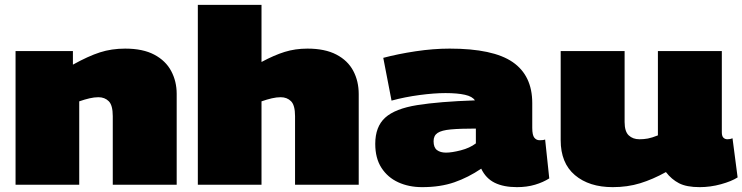

<svg xmlns="http://www.w3.org/2000/svg" viewBox="-20 -760 3055 790"><path d="M44 0V-550H280V-494Q343 -529 391 -544.5Q439 -560 495 -560Q568 -560 615 -535Q662 -510 684.5 -467.5Q707 -425 707 -374V0H444V-282Q444 -327 427.5 -343.5Q411 -360 385 -360Q368 -360 348.5 -355.5Q329 -351 306 -343V0Z M794 0V-740H1056V-505Q1108 -533 1151.5 -546.5Q1195 -560 1245 -560Q1317 -560 1364 -535.5Q1411 -511 1433.5 -468.5Q1456 -426 1456 -373V0H1194V-282Q1194 -327 1177.5 -343.5Q1161 -360 1135 -360Q1118 -360 1098.5 -355.5Q1079 -351 1056 -343V0Z M1524 -168Q1524 -239 1565 -276Q1606 -313 1696.5 -327.5Q1787 -342 1934 -347Q1924 -363 1893 -370Q1862 -377 1813 -377Q1767 -377 1706.5 -369Q1646 -361 1591 -346L1557 -522Q1617 -538 1690 -549Q1763 -560 1830 -560Q2009 -560 2089.5 -504.5Q2170 -449 2170 -336V-234Q2170 -204 2178.5 -193.5Q2187 -183 2200 -183Q2205 -183 2211.5 -183.5Q2218 -184 2223 -186L2240 -26Q2215 -10 2181.5 0Q2148 10 2107 10Q2052 10 2015.5 -8Q1979 -26 1960 -66Q1907 -30 1849.5 -10Q1792 10 1717 10Q1662 10 1618.5 -10Q1575 -30 1549.5 -69.5Q1524 -109 1524 -168ZM1764 -179Q1764 -153 1778 -142.5Q1792 -132 1815 -132Q1839 -132 1876 -141.5Q1913 -151 1938 -170V-231Q1873 -231 1835 -227.5Q1797 -224 1780.5 -213Q1764 -202 1764 -179Z M2501 10Q2404 10 2345.5 -39.5Q2287 -89 2287 -183V-550H2550V-258Q2550 -219 2567 -203Q2584 -187 2611 -187Q2629 -187 2645.5 -190Q2662 -193 2687 -203V-550H2950V-216Q2950 -200 2956.5 -193.5Q2963 -187 2973 -187Q2985 -187 2994 -191L3015 -30Q2990 -14 2946.5 -2Q2903 10 2859 10Q2805 10 2774 -6Q2743 -22 2720 -52Q2666 -22 2614 -6Q2562 10 2501 10Z"/></svg>

Font: Georama Extended Black
Style: Regular
Weight: 900
Width: 7
Designer: Jean-Baptiste Levee
Foundry: Production Type
Version: Version 1.000